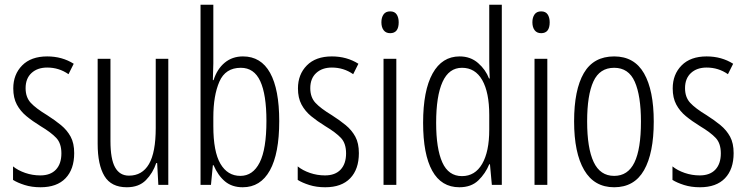

<svg xmlns="http://www.w3.org/2000/svg" viewBox="-20 -780 3148 810"><path d="M293 -134Q293 -66 256.5 -28Q220 10 151 10Q114 10 84 0.5Q54 -9 35 -21V-78Q56 -61 86.5 -50.5Q117 -40 150 -40Q193 -40 216 -64.5Q239 -89 239 -133Q239 -175 217.5 -198Q196 -221 151 -248Q117 -269 91.5 -290Q66 -311 51 -339Q36 -367 36 -407Q36 -466 73.5 -504Q111 -542 179 -542Q242 -542 291 -511L269 -467Q229 -495 179 -495Q138 -495 113 -472Q88 -449 88 -408Q88 -370 109.5 -346.5Q131 -323 179 -294Q212 -273 237.5 -252Q263 -231 278 -203.5Q293 -176 293 -134Z M690 -532V0H648L643 -92H639Q625 -50 595.5 -20Q566 10 515 10Q449 10 420.5 -37.5Q392 -85 392 -173V-532H446V-185Q446 -109 465.5 -74Q485 -39 524 -39Q580 -39 608.5 -88Q637 -137 637 -240V-532Z M880 -512Q880 -496 879 -478Q878 -460 878 -442H881Q896 -489 928 -515.5Q960 -542 1005 -542Q1081 -542 1119.5 -472.5Q1158 -403 1158 -269Q1158 -132 1118.5 -61Q1079 10 1004 10Q959 10 929.5 -14.5Q900 -39 881 -83H878L870 0H826V-760H880ZM996 -494Q931 -494 905.5 -435.5Q880 -377 880 -285V-248Q880 -140 910 -89Q940 -38 994 -38Q1047 -38 1075.5 -94.5Q1104 -151 1104 -270Q1104 -381 1078 -437.5Q1052 -494 996 -494Z M1494 -134Q1494 -66 1457.5 -28Q1421 10 1352 10Q1315 10 1285 0.5Q1255 -9 1236 -21V-78Q1257 -61 1287.5 -50.5Q1318 -40 1351 -40Q1394 -40 1417 -64.5Q1440 -89 1440 -133Q1440 -175 1418.5 -198Q1397 -221 1352 -248Q1318 -269 1292.5 -290Q1267 -311 1252 -339Q1237 -367 1237 -407Q1237 -466 1274.5 -504Q1312 -542 1380 -542Q1443 -542 1492 -511L1470 -467Q1430 -495 1380 -495Q1339 -495 1314 -472Q1289 -449 1289 -408Q1289 -370 1310.5 -346.5Q1332 -323 1380 -294Q1413 -273 1438.5 -252Q1464 -231 1479 -203.5Q1494 -176 1494 -134Z M1626 -732Q1645 -732 1653.5 -719Q1662 -706 1662 -686Q1662 -640 1626 -640Q1608 -640 1598.5 -652.5Q1589 -665 1589 -686Q1589 -706 1598 -719Q1607 -732 1626 -732ZM1652 -532V0H1598V-532Z M1918 10Q1842 10 1803.5 -59.5Q1765 -129 1765 -262Q1765 -398 1805 -470Q1845 -542 1919 -542Q1965 -542 1997 -514Q2029 -486 2043 -449H2046Q2045 -469 2044.5 -486Q2044 -503 2044 -520V-760H2097V0H2055L2047 -87H2044Q2028 -48 1998 -19Q1968 10 1918 10ZM1929 -37Q1984 -37 2014 -88.5Q2044 -140 2044 -233V-295Q2044 -390 2014.5 -442Q1985 -494 1929 -494Q1874 -494 1847 -434.5Q1820 -375 1820 -262Q1820 -153 1846 -95Q1872 -37 1929 -37Z M2263 -732Q2282 -732 2290.5 -719Q2299 -706 2299 -686Q2299 -640 2263 -640Q2245 -640 2235.5 -652.5Q2226 -665 2226 -686Q2226 -706 2235 -719Q2244 -732 2263 -732ZM2289 -532V0H2235V-532Z M2738 -267Q2738 -134 2697 -62Q2656 10 2571 10Q2487 10 2444.5 -62.5Q2402 -135 2402 -268Q2402 -401 2443 -471.5Q2484 -542 2571 -542Q2656 -542 2697 -470.5Q2738 -399 2738 -267ZM2457 -268Q2457 -155 2484.5 -96.5Q2512 -38 2571 -38Q2629 -38 2656.5 -94.5Q2684 -151 2684 -267Q2684 -376 2658 -435Q2632 -494 2571 -494Q2510 -494 2483.5 -436.5Q2457 -379 2457 -268Z M3075 -134Q3075 -66 3038.5 -28Q3002 10 2933 10Q2896 10 2866 0.5Q2836 -9 2817 -21V-78Q2838 -61 2868.5 -50.5Q2899 -40 2932 -40Q2975 -40 2998 -64.5Q3021 -89 3021 -133Q3021 -175 2999.5 -198Q2978 -221 2933 -248Q2899 -269 2873.5 -290Q2848 -311 2833 -339Q2818 -367 2818 -407Q2818 -466 2855.5 -504Q2893 -542 2961 -542Q3024 -542 3073 -511L3051 -467Q3011 -495 2961 -495Q2920 -495 2895 -472Q2870 -449 2870 -408Q2870 -370 2891.5 -346.5Q2913 -323 2961 -294Q2994 -273 3019.5 -252Q3045 -231 3060 -203.5Q3075 -176 3075 -134Z"/></svg>

Font: Noto Sans Sinhala ExtraCondensed Light
Style: Regular
Weight: 300
Width: 2
Designer: Jelle Bosma - Monotype Design Team
Foundry: Monotype Imaging Inc.
Version: Version 2.006; ttfautohint (v1.8.4.7-5d5b)